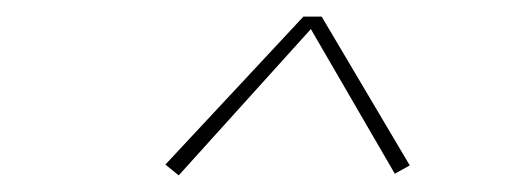

<svg xmlns="http://www.w3.org/2000/svg" viewBox="-20 -700 640 231"><path d="M195 -489 179 -502 345 -680H367L473 -501L455 -491L354 -665Z"/></svg>

Font: Iosevka Curly Slab ThExObl
Style: Regular
Weight: 100
Width: 7
Italic angle: -9°
Monospace: yes
Designer: Belleve Invis
Foundry: Belleve Invis
Version: Version 11.1.0; ttfautohint (v1.8.3)